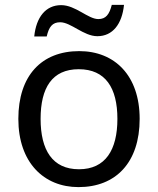

<svg xmlns="http://www.w3.org/2000/svg" viewBox="-20 -755 645 785"><path d="M120 -606H171C180 -645 194 -664 226 -664C270 -664 322 -607 378 -607C441 -607 479 -657 487 -735H437C427 -696 413 -677 382 -677C340 -677 289 -734 230 -734C167 -734 128 -685 120 -606ZM551 -269C551 -446 449 -546 304 -546C150 -546 55 -446 55 -269C55 -91 159 10 301 10C454 10 551 -91 551 -269ZM146 -269C146 -396 193 -472 302 -472C411 -472 460 -396 460 -269C460 -142 411 -63 303 -63C194 -63 146 -142 146 -269Z"/></svg>

Font: Noto Sans Bengali
Style: Regular
Weight: 400
Designer: Jelle Bosma - Monotype Design Team
Foundry: Monotype Imaging Inc.
Version: Version 2.003